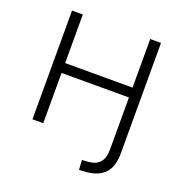

<svg xmlns="http://www.w3.org/2000/svg" viewBox="-155 -841 1113 1170"><g transform="rotate(20 401.5 -256.0)"><path d="M485 193 481 130 523 127Q571 123 595.5 95Q620 67 620 13V-326H183V0H113V-705H183V-390H620V-705H690V11Q690 52 680.5 84.5Q671 117 651 139Q631 161 600.5 174Q570 187 529 190Z"/></g></svg>

Font: Nunito Sans 7pt Light
Style: Regular
Weight: 300
Designer: Vernon Adams
Foundry: Vernon Adams
Version: Version 3.101;gftools[0.9.27]